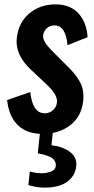

<svg xmlns="http://www.w3.org/2000/svg" viewBox="-20 -607 434 883"><path d="M110.4 244.1 117.2 181.6Q139.6 188.5 166 189.5Q169.4 189.5 172.4 189.9Q194.3 189.5 212.9 182.6Q234.4 174.8 236.3 157.2Q237.8 145.5 233.4 136.5Q229 127.4 221.9 121.6Q214.8 115.7 201.7 110.8Q188.5 106 179 103.5Q169.4 101.1 153.8 98.1L164.1 0H223.1L216.8 61Q266.6 66.4 299.8 90.3Q331.1 112.8 331.1 147.9Q331.1 150.4 331.1 153.3Q328.6 188 307.4 212.2Q286.1 236.3 254.4 246.1Q224.1 255.9 188.5 255.9Q186.5 255.9 184.6 255.9Q146.5 255.4 110.4 244.1ZM175.3 8.8Q103.5 8.8 62 -31.5Q20.5 -71.8 12.7 -147L119.1 -183.6Q129.9 -85.9 186 -85.9Q187 -85.9 187.5 -85.9Q210 -86.9 225.6 -102.1Q241.2 -117.2 242.2 -139.6Q242.2 -141.1 242.2 -142.1Q242.2 -173.3 195.8 -217.3L122.6 -286.1Q56.2 -348.1 56.2 -416.5Q56.2 -425.8 57.6 -435.5Q66.4 -504.9 115.5 -545.9Q164.6 -586.9 235.4 -586.9Q302.7 -586.9 340.6 -545.7Q378.4 -504.4 382.8 -436L290.5 -399.4Q282.2 -489.7 231.4 -490.2Q230.5 -490.2 230 -490.2Q209 -490.2 194.8 -476.6Q180.2 -462.9 178.2 -443.4Q178.2 -441.4 178.2 -439.9Q178.2 -414.6 216.3 -376.5L291 -301.3Q328.6 -265.6 348.1 -229.5Q363.8 -200.7 363.8 -163.1Q363.8 -153.8 362.8 -144Q355 -70.8 302.7 -31Q250.5 8.8 175.3 8.8Z"/></svg>

Font: Oswald
Style: Medium
Weight: 500
Designer: Vernon Adams
Foundry: Vernon Adams
Version: 3.0; ttfautohint (v0.94.23-7a4d-dirty) -l 8 -r 50 -G 150 -x 